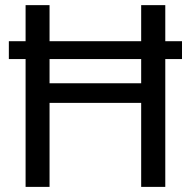

<svg xmlns="http://www.w3.org/2000/svg" viewBox="-20 -731 741 751"><path d="M173.8 -710.9V-569.8H532.2V-710.9H626.5V-569.8H691.9V-500H626.5V0H532.2V-328.6H173.8V0H80.1V-500H14.6V-569.8H80.1V-710.9ZM173.8 -405.3H532.2V-500H173.8Z"/></svg>

Font: Vazirmatn RD UI FD
Style: Regular
Weight: 400
Designer: Saber Rastikerdar
Foundry: Saber Rastikerdar
Version: Version 33.003